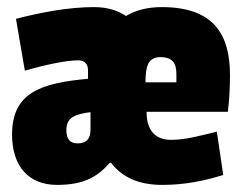

<svg xmlns="http://www.w3.org/2000/svg" viewBox="-20 -511 683 541"><path d="M14 -132C14 -42 61 10 141 10C216 10 255 -13 289 -52H293C324 -12 370 10 437 10C500 10 554 -1 609 -18L591 -140C541 -128 503 -117 462 -117C417 -117 393 -144 393 -196H622C626 -227 628 -265 628 -300C628 -415 581 -491 436 -491C395 -491 362 -482 335 -466C313 -481 283 -491 245 -491C173 -491 95 -476 25 -458L50 -312C106 -328 166 -341 200 -341C220 -341 228 -329 228 -313V-289C95 -277 14 -250 14 -132ZM432 -350C466 -350 477 -333 477 -303V-279H390C390 -320 395 -350 432 -350ZM198 -107C177 -107 167 -120 167 -144C167 -179 189 -189 235 -195V-146C235 -119 223 -107 198 -107Z"/></svg>

Font: Passion One
Style: Regular
Weight: 400
Designer: Alejandro Lo Celso
Foundry: Fontstage
Version: Version 1.001